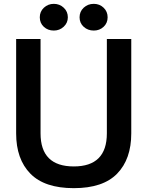

<svg xmlns="http://www.w3.org/2000/svg" viewBox="-20 -966 768 999"><path d="M64 -272V-763H191V-272Q191 -100 364 -100Q536 -100 536 -272V-763H663V-272Q663 -138 589.5 -62.5Q516 13 364 13Q212 13 138 -62.5Q64 -138 64 -272ZM187 -876Q187 -906 208.5 -926Q230 -946 260 -946Q290 -946 311.5 -926Q333 -906 333 -876Q333 -847 311.5 -827Q290 -807 260 -807Q229 -807 208 -826.5Q187 -846 187 -876ZM394 -876Q394 -906 415.5 -926Q437 -946 468 -946Q498 -946 519 -926Q540 -906 540 -876Q540 -846 519 -826.5Q498 -807 468 -807Q437 -807 415.5 -826.5Q394 -846 394 -876Z"/></svg>

Font: Open Sauce Sans SemiBold
Style: Regular
Weight: 600
Designer: Alfredo Marco Pradil
Foundry: Creative Sauce Fz LLC
Version: Version 1.477